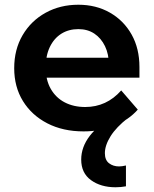

<svg xmlns="http://www.w3.org/2000/svg" viewBox="-20 -539 650 811"><path d="M492 -157 562 -76Q524 -33 464.5 -8.5Q405 16 333 16Q246 16 180 -18Q114 -52 77 -112Q40 -172 40 -251Q40 -330 75.5 -390.5Q111 -451 172.5 -485Q234 -519 311 -519Q386 -519 444.5 -485.5Q503 -452 536 -393Q569 -334 569 -256V-250H440V-264Q440 -310 423.5 -344Q407 -378 378.5 -397Q350 -416 311 -416Q270 -416 239 -396.5Q208 -377 190.5 -340.5Q173 -304 173 -254Q173 -201 194.5 -163.5Q216 -126 253.5 -106.5Q291 -87 340 -87Q430 -87 492 -157ZM569 -211H125V-295H553L569 -256ZM512 160V248Q501 250 490 251Q479 252 468 252Q406 252 364.5 222Q323 192 323 135Q323 82 359.5 34.5Q396 -13 471 -54L521 -41Q471 -2 447 36.5Q423 75 423 108Q423 137 440.5 150.5Q458 164 483 164Q488 164 496 163Q504 162 512 160Z"/></svg>

Font: Wix Madefor Display
Style: Bold
Weight: 700
Designer: Dalton Maag Ltd
Foundry: Dalton Maag Ltd
Version: Version 3.100